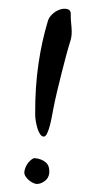

<svg xmlns="http://www.w3.org/2000/svg" viewBox="-56 -721 426 872"><g transform="rotate(5 157.0 -285.0)"><path d="M127 1Q156 1 177 15Q198 29 198 63Q198 86 180 101.5Q162 117 143 117Q138 117 128.5 113.5Q119 110 109.5 103.5Q100 97 92.5 87.5Q85 78 85 67Q85 57 89 45Q93 33 99.5 23.5Q106 14 113.5 7.5Q121 1 127 1ZM132 -626Q135 -639 143.5 -650.5Q152 -662 162.5 -670Q173 -678 184.5 -682.5Q196 -687 205 -687Q219 -687 225.5 -682Q232 -677 233 -660Q234 -646 236.5 -632Q239 -618 241.5 -603.5Q244 -589 244.5 -573.5Q245 -558 241 -541Q235 -515 228.5 -478Q222 -441 215 -398Q208 -355 201.5 -311Q195 -267 191 -228Q190 -219 188 -197.5Q186 -176 182.5 -154.5Q179 -133 173 -116.5Q167 -100 158 -100Q149 -100 141 -110Q133 -120 127 -135Q121 -150 116.5 -167.5Q112 -185 111 -200Q100 -320 106 -425.5Q112 -531 132 -626Z"/></g></svg>

Font: Yeon Sung
Style: Regular
Weight: 400
Version: Version 1.001